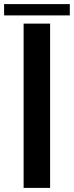

<svg xmlns="http://www.w3.org/2000/svg" viewBox="-72 -915 360 935"><path d="M43 0V-800H172V0ZM-52 -840V-895H268V-840Z"/></svg>

Font: Big Shoulders Display ExtraBold
Style: Regular
Weight: 800
Designer: Patric King
Foundry: XO Type Co
Version: Version 1.000; ttfautohint (v1.8.2)